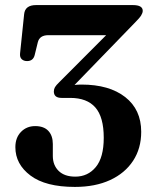

<svg xmlns="http://www.w3.org/2000/svg" viewBox="-20 -720 606 756"><path d="M536 -201Q536 -135.5 504 -86.8Q472 -38 413.5 -11Q355 16 275 16Q159.5 16 100 -28.8Q40.5 -73.5 40.5 -140.5Q40.5 -178 62.8 -200.8Q85 -223.5 118.5 -223.5Q153 -223.5 170.5 -204.5Q188 -185.5 188 -153V-106Q188 -69.5 211 -47Q234 -24.5 276.5 -24.5Q326 -24.5 357.2 -62.2Q388.5 -100 388.5 -177.5Q388.5 -259 355.5 -296.8Q322.5 -334.5 256.5 -334.5H222.5Q192 -334.5 192 -360Q192 -369 196.5 -376.8Q201 -384.5 213.5 -396.5L398 -581.5H170.5Q136 -581.5 129 -554L116.5 -503Q110.5 -479.5 86.5 -479.5Q73.5 -479.5 65.5 -487Q57.5 -494.5 59 -509.5L75 -664Q78.5 -700 122 -700H503Q542 -700 542 -677.5Q542 -669.5 535.8 -659.2Q529.5 -649 509.5 -629L273.5 -385.5Q286.5 -387 301 -387Q410 -387 473 -337.8Q536 -288.5 536 -201Z"/></svg>

Font: Fraunces 9pt SemiBold
Style: Regular
Weight: 600
Version: Version 1.000;[b76b70a41]